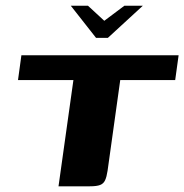

<svg xmlns="http://www.w3.org/2000/svg" viewBox="-20 -654 647 674"><path d="M228.5 -633.9H288.8L346.1 -581L416.6 -633.9H481.4L358.6 -521H317.2ZM55.1 -460H607L595 -372.9H402.1L357.6 -54.4Q354.5 -33.3 348.9 -21.2Q343.3 -9.1 331.3 -4.6Q319.3 0 295.4 0H185.4L237.7 -372.9H43.2Z"/></svg>

Font: Genos Thin
Style: Italic
Weight: 100
Italic angle: -8°
Designer: Robert E. Leuschke
Foundry: Robert E. Leuschke
Version: Version 1.010